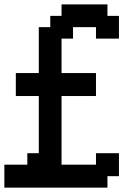

<svg xmlns="http://www.w3.org/2000/svg" viewBox="-20 -862 644 882"><path d="M237.3 0H0V-52.7V-105.5H52.7H105.5V-131.8V-158.2H131.8H158.2V-289.1V-420.9H105.5H52.7V-473.6V-526.4H105.5H158.2V-631.8V-737.3H184.6H210.9V-762.7V-789.1H237.3H262.7V-815.4V-841.8H368.2H473.6V-815.4V-789.1H500H526.4V-737.3V-684.6H473.6H420.9V-710.9V-737.3H368.2H315.4V-710.9V-684.6H289.1H262.7V-605.5V-526.4H341.8H420.9V-473.6V-420.9H341.8H262.7V-262.7V-105.5H341.8H420.9V-131.8V-158.2H473.6H526.4V-105.5V-52.7H500H473.6V-26.4V0Z"/></svg>

Font: VCR Jazz Mono
Style: Regular
Weight: 400
Version: Version 3.1